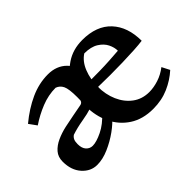

<svg xmlns="http://www.w3.org/2000/svg" viewBox="-84 -645 861 861"><g transform="rotate(-45 347.0 -214.0)"><path d="M667 -245Q646 -242 611.5 -240Q577 -238 537 -237Q497 -236 459 -236Q415 -236 384 -237Q353 -238 351 -238V-282Q357 -282 381 -282Q405 -282 437 -282.5Q469 -283 502 -285Q535 -287 560 -289Q560 -310 549 -332.5Q538 -355 512.5 -371Q487 -387 445 -387Q414 -367 398 -326.5Q382 -286 382 -239Q382 -189 400 -148Q418 -107 451 -82.5Q484 -58 529 -58Q557 -58 588 -68Q619 -78 646 -99L665 -62Q631 -31 586.5 -11.5Q542 8 488 8Q422 8 376 -22Q330 -52 306 -102.5Q282 -153 282 -214Q282 -275 307 -325.5Q332 -376 376.5 -406Q421 -436 481 -436Q571 -436 619 -384.5Q667 -333 667 -245ZM311 -140 333 -99Q314 -75 280 -50.5Q246 -26 207 -9Q168 8 133 8Q92 8 62.5 -25Q33 -58 33 -112Q33 -142 50 -161.5Q67 -181 94.5 -193.5Q122 -206 153.5 -213Q185 -220 213 -225Q252 -232 268.5 -235.5Q285 -239 285 -260L288 -194Q264 -186 225.5 -179.5Q187 -173 154 -162Q145 -156 140.5 -146.5Q136 -137 136 -120Q136 -94 148.5 -80.5Q161 -67 179 -67Q203 -67 241 -85.5Q279 -104 311 -140ZM385 -306Q385 -284 383.5 -253.5Q382 -223 381 -193Q380 -163 379 -141L282 -210Q283 -230 283.5 -242.5Q284 -255 284 -271Q284 -323 274.5 -342.5Q265 -362 245 -369Q199 -369 154 -351Q109 -333 69 -306L43 -342Q96 -386 151 -411Q206 -436 263 -436Q317 -436 351 -402.5Q385 -369 385 -306Z"/></g></svg>

Font: Ruwudu Medium
Style: Regular
Weight: 500
Designer: Becca Hirsbrunner Spalinger
Foundry: SIL International
Version: Version 3.000